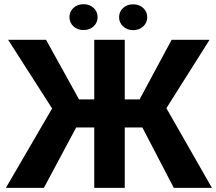

<svg xmlns="http://www.w3.org/2000/svg" viewBox="-20 -902 1038 922"><path d="M288.6 -290 19 -710.9H201.2L359.4 -424.8H484.4L464.8 -290ZM358.4 -313.5 190.9 0H8.3L241.2 -399.9ZM579.1 -710.9V0H432.6V-710.9ZM986.3 -710.9 720.7 -290H545.4L525.9 -424.8H650.4L804.2 -710.9ZM814.5 0 651.4 -313.5 769 -399.9 997.6 0ZM313.5 -819.8Q313.5 -845.7 332.5 -863.8Q351.6 -881.8 381.3 -881.8Q410.6 -881.8 429.7 -863.8Q448.7 -845.7 448.7 -819.8Q448.7 -793.5 429.7 -775.6Q410.6 -757.8 381.3 -757.8Q351.6 -757.8 332.5 -775.6Q313.5 -793.5 313.5 -819.8ZM551.8 -819.3Q551.8 -845.2 570.8 -863.3Q589.8 -881.3 619.1 -881.3Q648.9 -881.3 668 -863.3Q687 -845.2 687 -819.3Q687 -793.5 668 -775.4Q648.9 -757.3 619.1 -757.3Q589.8 -757.3 570.8 -775.4Q551.8 -793.5 551.8 -819.3Z"/></svg>

Font: RobotoDEMO
Style: Regular
Weight: 400
Designer: Christian Robertson
Foundry: Google
Version: Version 2.136